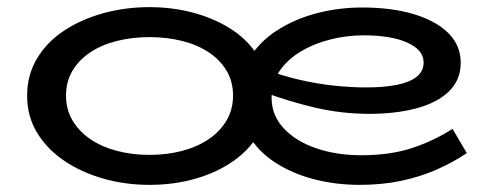

<svg xmlns="http://www.w3.org/2000/svg" viewBox="-20 -504 1385 538"><path d="M399 14Q331 14 269.5 -3.5Q208 -21 160 -53.5Q112 -86 84 -132Q56 -178 56 -236Q56 -294 84 -340.5Q112 -387 160 -418.5Q208 -450 269.5 -467Q331 -484 399 -484Q466 -484 526.5 -467Q587 -450 633.5 -418.5Q680 -387 706.5 -340.5Q733 -294 733 -236Q733 -178 707 -132Q681 -86 635 -53.5Q589 -21 528.5 -3.5Q468 14 399 14ZM399 -70Q447 -70 489.5 -81Q532 -92 564 -113.5Q596 -135 614.5 -166Q633 -197 633 -236Q633 -276 614.5 -306.5Q596 -337 564 -358Q532 -379 489.5 -389.5Q447 -400 399 -400Q351 -400 308.5 -389.5Q266 -379 234 -358Q202 -337 183.5 -306.5Q165 -276 165 -236Q165 -197 183.5 -166Q202 -135 234 -113.5Q266 -92 308.5 -81Q351 -70 399 -70ZM988 14Q920 14 859 -2Q798 -18 750.5 -49Q703 -80 676 -126Q649 -172 649 -232Q649 -292 677.5 -339Q706 -386 755 -418Q804 -450 866 -466.5Q928 -483 995 -483Q1077 -483 1139 -464.5Q1201 -446 1236 -411.5Q1271 -377 1271 -328Q1271 -280 1238 -248Q1205 -216 1147 -200.5Q1089 -185 1015 -185Q937 -185 862.5 -202.5Q788 -220 716 -247V-312Q766 -293 817 -281Q868 -269 916.5 -264Q965 -259 1006 -259Q1055 -259 1091 -266Q1127 -273 1147 -288.5Q1167 -304 1167 -329Q1167 -364 1121.5 -384.5Q1076 -405 999 -405Q952 -405 906 -393.5Q860 -382 822.5 -359.5Q785 -337 763 -304.5Q741 -272 741 -230Q741 -181 775 -144.5Q809 -108 866 -88.5Q923 -69 992 -69Q1074 -69 1135.5 -89.5Q1197 -110 1248 -143L1288 -75Q1251 -50 1205 -29.5Q1159 -9 1105 2.5Q1051 14 988 14Z"/></svg>

Font: BioRhyme SemiExpanded
Style: Regular
Weight: 400
Width: 6
Designer: Aoife Mooney
Foundry: Aoife Mooney Type
Version: Version 1.600;gftools[0.9.33]